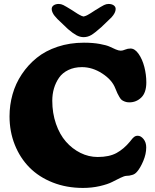

<svg xmlns="http://www.w3.org/2000/svg" viewBox="-20 -928 777 963"><path d="M456.5 -876Q490.2 -897 501.7 -902.6Q513.2 -908.2 524.4 -908.2Q540 -908.2 550 -901.4Q560.1 -894.5 560.1 -882.8Q560.1 -863.8 539.1 -840.8L487.8 -791.5Q456.1 -763.2 438 -752.4Q419.9 -741.7 399.4 -741.7Q380.9 -741.7 363 -751.5Q345.2 -761.2 320.8 -782.2L268.1 -832.5Q257.8 -843.8 253.2 -849.4Q248.5 -855 243.9 -864.5Q239.3 -874 239.3 -882.8Q239.3 -894.5 249.3 -901.4Q259.3 -908.2 274.9 -908.2Q286.1 -908.2 297.6 -902.6Q309.1 -897 342.8 -876Q346.2 -874 356 -867.4Q365.7 -860.8 368.9 -859.1Q372.1 -857.4 378.7 -853.5Q385.3 -849.6 389.9 -847.9Q394.5 -846.2 399.4 -845.2Q403.8 -846.2 408.4 -847.9Q413.1 -849.6 416.5 -851.3Q419.9 -853 425.5 -856.4Q431.2 -859.9 434.6 -861.8Q438 -863.8 445.3 -868.7Q452.6 -873.5 456.5 -876ZM396 14.6Q313.5 14.6 244.4 -12.7Q175.3 -40 127.9 -87.9Q80.6 -135.7 54.2 -201.9Q27.8 -268.1 27.8 -344.2Q27.8 -401.4 43 -455.1Q58.1 -508.8 89.4 -555.7Q120.6 -602.5 164.3 -637.9Q208 -673.3 269 -693.6Q330.1 -713.9 400.9 -713.9Q446.3 -713.9 480.7 -707.5Q515.1 -701.2 530.5 -693.8Q545.9 -686.5 560.5 -680.2Q575.2 -673.8 585.9 -673.8Q595.2 -673.8 607.7 -679.2Q620.1 -684.6 634.8 -684.6Q656.2 -684.6 675 -658Q693.8 -631.3 703.9 -592.5Q713.9 -553.7 713.9 -515.1Q713.9 -463.4 688.7 -439Q663.6 -414.6 628.4 -414.6Q616.2 -414.6 606.7 -418.2Q597.2 -421.9 591.3 -426Q585.4 -430.2 578.6 -441.9Q571.8 -453.6 568.8 -460.2Q565.9 -466.8 558.1 -485.4Q542 -527.3 492.9 -559.3Q443.8 -591.3 391.1 -591.3Q352.5 -591.3 322.8 -576.9Q293 -562.5 276.1 -538.1Q259.3 -513.7 250.7 -484.6Q242.2 -455.6 242.2 -422.9Q242.2 -360.8 260.7 -307.1Q279.3 -253.4 310.8 -217.5Q342.3 -181.6 383.5 -161.1Q424.8 -140.6 470.2 -140.6Q527.8 -140.6 564.5 -160.6Q601.1 -180.7 631.8 -217.8Q633.3 -219.7 638.4 -226.1Q643.6 -232.4 645.5 -234.6Q647.5 -236.8 651.9 -240.5Q656.2 -244.1 660.9 -245.6Q665.5 -247.1 670.9 -247.1Q686.5 -247.1 700 -230.5Q713.4 -213.9 713.4 -188.5Q713.4 -155.8 698.7 -120.8Q684.1 -85.9 667.5 -66.9Q656.7 -54.2 643.6 -50.8Q628.9 -45.9 612.8 -45.9Q603.5 -45.4 583.7 -35.9Q564 -26.4 542.2 -15.1Q520.5 -3.9 480.7 5.4Q440.9 14.6 396 14.6Z"/></svg>

Font: Cooper* ExtraBold
Style: Regular
Weight: 800
Designer: Owen Earl
Foundry: indestructible type*
Version: Version 0.001